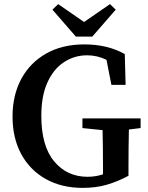

<svg xmlns="http://www.w3.org/2000/svg" viewBox="-20 -897 719 934"><path d="M382 17Q280 17 203 -26Q126 -69 83.5 -147Q41 -225 41 -330Q41 -434 83.5 -513Q126 -592 204.5 -636.5Q283 -681 390 -681Q446 -681 495 -669.5Q544 -658 587 -634L591 -484H522L498 -606Q453 -628 404 -628Q342 -628 291 -594.5Q240 -561 210.5 -495.5Q181 -430 181 -333Q181 -187 243.5 -112Q306 -37 406 -37Q445 -37 481 -49V-87Q481 -131 480.5 -175.5Q480 -220 479 -264L381 -274V-321H664V-274L607 -267Q606 -222 605.5 -177Q605 -132 605 -85V-42Q553 -14 500 1.5Q447 17 382 17ZM263 -877 389 -790 515 -877 543 -850 429 -719H349L235 -850Z"/></svg>

Font: Source Serif 4 Semibold
Style: Regular
Weight: 600
Designer: Frank Grießhammer
Foundry: Adobe
Version: Version 4.005;hotconv 1.1.0;makeotfexe 2.6.0